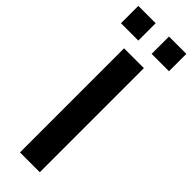

<svg xmlns="http://www.w3.org/2000/svg" viewBox="-322 -928 939 939"><g transform="rotate(45 148.0 -458.0)"><path d="M194 -796V-916H314V-796ZM-18 -796V-916H102V-796ZM79.5 0V-720H216.5V0Z"/></g></svg>

Font: Vela Sans ExtBd
Style: Regular
Weight: 800
Designer: Principal design: Mikhail Sharanda - project Manrope.
Design modification: Ravid Balaliev
Foundry: Mikhail Sharanda
Version: Version 1.001